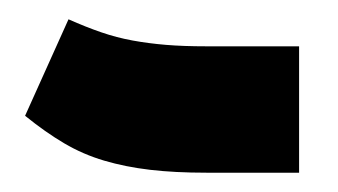

<svg xmlns="http://www.w3.org/2000/svg" viewBox="-20 -179 350 199"><path d="M290 0H194Q161 0 135.5 -3Q110 -6 88 -12.5Q66 -19 46.5 -30.5Q27 -42 6 -59L51 -159Q69 -151 85 -145.5Q101 -140 117.5 -137Q134 -134 152 -132.5Q170 -131 194 -131H290Z"/></svg>

Font: IBM Plex Arabic SemiBold
Style: Regular
Weight: 600
Designer: Mike Abbink, Paul van der Laan, Pieter van Rosmalen, Wael Morcos, Khajak Apelian
Foundry: Bold Monday
Version: Version 1.0